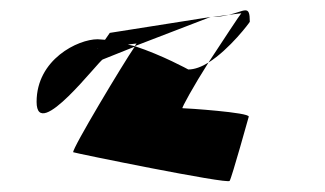

<svg xmlns="http://www.w3.org/2000/svg" viewBox="-20 -658 613 362"><path d="M49 -466C49 -388 168 -546 174 -546L234 -570C212 -538 116 -378 118 -371C118 -370 411 -310 413 -317C417 -323 449 -438 449 -438C451 -446 331 -454 324 -454C322 -454 345 -496 373 -540C360 -532 347 -527 335 -527C335 -527 286 -554 234 -571L377 -626L187 -596L178 -583C173 -583 169 -584 164 -584C127 -584 49 -546 49 -466ZM165 -567 164 -566C164 -566 164 -567 165 -567ZM221 -574C230 -575 236 -576 238 -576C237 -576 236 -574 234 -571C230 -572 225 -573 221 -574ZM373 -540C413 -565 451 -616 451 -617C451 -650 442 -637 411 -630L435 -633C432 -630 402 -584 373 -540ZM379 -626H381ZM381 -626C392 -626 403 -628 411 -630Z"/></svg>

Font: Ampere
Style: SCCnd
Weight: 400
Version: Version 1